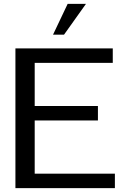

<svg xmlns="http://www.w3.org/2000/svg" viewBox="-20 -976 640 996"><path d="M426 -956 312 -796H255L331 -956ZM576 0H60V-725H565V-650H160V-426H488V-351H160V-75H576Z"/></svg>

Font: Edlo
Style: Regular
Weight: 400
Monospace: yes
Version: Version 0.01